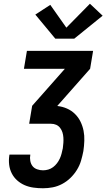

<svg xmlns="http://www.w3.org/2000/svg" viewBox="-20 -1007 569 1027"><path d="M210 0Q184 0 159 -3.5Q134 -7 112 -16.5Q90 -26 72 -42Q54 -58 43 -79.5Q32 -101 29 -126Q26 -151 30 -176Q30 -177 30 -178Q30 -179 31 -180H142Q142 -180 142 -179.5Q142 -179 142 -178Q139 -163 142 -146.5Q145 -130 154 -118.5Q163 -107 178.5 -101.5Q194 -96 210 -96Q224 -96 238 -100Q252 -104 264 -113Q276 -122 285 -134Q294 -146 300 -159Q306 -172 309.5 -186Q313 -200 316 -214Q318 -228 319 -243Q320 -258 319 -272Q318 -286 314 -299Q310 -312 301.5 -323Q293 -334 280.5 -339.5Q268 -345 253 -345H136L152 -441L327 -639H108L124 -735H478L462 -639L287 -441V-440Q314 -437 338 -426.5Q362 -416 380.5 -398Q399 -380 410.5 -356.5Q422 -333 427 -307.5Q432 -282 431 -254Q430 -226 426 -199Q421 -173 413.5 -147.5Q406 -122 391.5 -98.5Q377 -75 357 -55.5Q337 -36 312.5 -23Q288 -10 262 -5Q236 0 210 0ZM276 -800 169 -929 249 -981 335 -859 461 -987 529 -923 377 -800Z"/></svg>

Font: Iosevka Curly Oblique
Style: Bold
Weight: 700
Italic angle: -9°
Monospace: yes
Designer: Belleve Invis
Foundry: Belleve Invis
Version: Version 11.1.0; ttfautohint (v1.8.3)